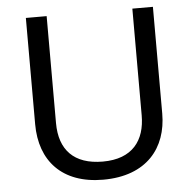

<svg xmlns="http://www.w3.org/2000/svg" viewBox="-52 -766 835 828"><g transform="rotate(-5 365.5 -352.0)"><path d="M640 -252V-714H551V-252C551 -144 496 -68 367 -68C242 -68 180 -135 180 -251V-714H90V-254C90 -95 184 10 362 10C551 10 640 -104 640 -252Z"/></g></svg>

Font: Noto Sans Sunuwar
Style: Regular
Weight: 400
Designer: Anshuman Pandey
Foundry: Jamra Patel LLC
Version: Version 1.000